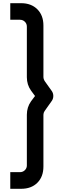

<svg xmlns="http://www.w3.org/2000/svg" viewBox="-20 -951 498 1194"><path d="M43.9 223.1H111.3Q174.8 223.1 212.4 185.5Q250 147.9 250 84.5V-237.3Q250 -249.5 257.3 -260.3L303.2 -325.2Q311.5 -338.4 311.5 -354.2Q311.5 -370.1 303.2 -383.3L257.3 -447.8Q250 -460 250 -470.7V-792.5Q250 -855.5 212.2 -893.3Q174.3 -931.2 111.3 -931.2H43.9V-828.1H104Q122.1 -828.1 134.5 -815.9Q147 -803.7 147 -785.6V-470.7Q147 -424.3 172.9 -387.7L197.8 -354L172.9 -320.8Q147 -284.2 147 -237.3V78.1Q147 95.2 134.5 107.4Q122.1 119.6 104 119.6H43.9Z"/></svg>

Font: Manrope3 Semibold
Style: Regular
Weight: 600
Width: 4
Designer: Mikhail Sharanda
Foundry: Mikhail Sharanda
Version: Version 3.000;PS 003.000;hotconv 1.0.88;makeotf.lib2.5.64775